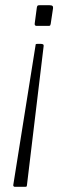

<svg xmlns="http://www.w3.org/2000/svg" viewBox="-20 -550 272 735"><path d="M174 -458Q173 -454 172 -452.5Q171 -451 167 -451H119Q116 -451 114 -453.5Q112 -456 113 -461L121 -521Q122 -526 123.5 -528Q125 -530 131 -530H170Q178 -530 181 -527Q184 -524 183 -518L174 -458ZM83 160Q83 162 82 163.5Q81 165 78 165H36Q34 165 32 163Q30 161 31 157L116 -376Q116 -380 117.5 -381Q119 -382 123 -382H137Q142 -382 145 -380Q148 -378 147 -373L83 160Z"/></svg>

Font: Libre Franklin Thin Thin
Style: Italic
Weight: 250
Italic angle: -8°
Version: Version 3.000